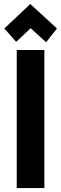

<svg xmlns="http://www.w3.org/2000/svg" viewBox="-20 -954 310 974"><path d="M205.1 0H64.9V-700.2H205.1ZM2 -809.6 133.8 -933.6 269 -809.6 213.9 -739.7 135.7 -811 62 -741.7Z"/></svg>

Font: Righteous
Style: Regular
Weight: 400
Version: Version 1.000